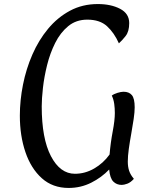

<svg xmlns="http://www.w3.org/2000/svg" viewBox="-20 -907 729 948"><path d="M319 21Q240 21 186.5 -27Q133 -75 105.5 -156Q78 -237 78 -336Q78 -411 93.5 -489Q109 -567 140 -638Q171 -709 217.5 -765Q264 -821 325.5 -854Q387 -887 463 -887Q528 -887 573 -863.5Q618 -840 618 -793Q618 -752 600.5 -729.5Q583 -707 567 -693Q544 -745 508.5 -777.5Q473 -810 411 -810Q356 -810 317 -778Q278 -746 252.5 -695Q227 -644 212.5 -585.5Q198 -527 192 -473Q186 -419 186 -382Q186 -223 231.5 -136Q277 -49 350 -49Q400 -49 445 -75Q490 -101 521 -144Q526 -203 536.5 -258Q547 -313 547 -349Q547 -372 544 -394Q541 -416 532 -435Q542 -443 560 -448.5Q578 -454 590 -454Q617 -454 631 -437.5Q645 -421 645 -377Q645 -354 640 -319.5Q635 -285 628 -246.5Q621 -208 616 -172Q611 -136 611 -109Q611 -84 617.5 -64Q624 -44 641 -24Q625 -6 608.5 0Q592 6 581 6Q556 6 539.5 -10.5Q523 -27 519 -70Q482 -31 430.5 -5Q379 21 319 21Z"/></svg>

Font: Paprika
Style: Regular
Weight: 400
Designer: Eduardo Rodriguez Tunni
Foundry: Eduardo Rodriguez Tunni
Version: Version 1.010; ttfautohint (v1.8.3)